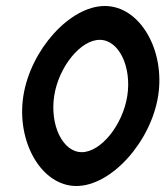

<svg xmlns="http://www.w3.org/2000/svg" viewBox="-20 -610 552 641"><path d="M58 -290C34 -137 118 11 235 11C352 11 484 -137 508 -290C532 -443 447 -590 330 -590C213 -590 82 -443 58 -290ZM161 -290C176 -387 249 -477 313 -477C377 -477 420 -387 405 -290C390 -193 317 -102 253 -102C189 -102 146 -193 161 -290Z"/></svg>

Font: Charger Sport
Style: BlkNrwObl
Weight: 900
Designer: Jasper
Foundry: Cannot Into Space Fonts
Version: Version 1.1